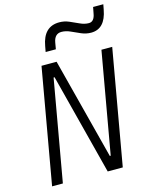

<svg xmlns="http://www.w3.org/2000/svg" viewBox="-137 -1032 870 1117"><g transform="rotate(-15 298.5 -473.0)"><path d="M369.6 0 212.9 -609.4H207L99.6 0H34.7L156.7 -693.4H247.6L404.8 -84H410.2L517.6 -693.4H582.5L460.4 0ZM200.7 -764.6 207 -798.8Q226.6 -911.1 321.3 -911.1Q352.1 -911.1 380.1 -898.9Q408.2 -886.7 435.1 -874.3Q461.9 -861.8 487.8 -861.8Q520.5 -861.8 528.3 -910.6L535.2 -946.3H596.7L590.8 -915.5Q570.8 -804.7 486.3 -804.7Q456.1 -804.7 427.5 -817.1Q398.9 -829.6 372.1 -841.8Q345.2 -854 319.3 -854Q277.8 -854 269 -803.7L262.2 -764.6Z"/></g></svg>

Font: Cascadia Mono Light
Style: Italic
Weight: 300
Italic angle: -10°
Monospace: yes
Designer: Aaron Bell
Foundry: Saja Typeworks
Version: Version 2404.023; ttfautohint (v1.8.4)